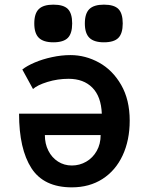

<svg xmlns="http://www.w3.org/2000/svg" viewBox="-20 -802 640 826"><path d="M538 -283Q538 -198.5 507.5 -133.2Q477 -68 420.8 -32Q364.5 4 289 4Q168.5 4 115.2 -78.5Q62 -161 62 -313H418Q415 -387 377.2 -425Q339.5 -463 275 -463Q228 -463 184.2 -449.5Q140.5 -436 122 -419L76 -503Q95.5 -518.5 129.2 -533Q163 -547.5 203.8 -556.2Q244.5 -565 283 -565Q347.5 -565 406 -532.8Q464.5 -500.5 501.2 -436.8Q538 -373 538 -283ZM289 -90Q322.5 -90 351 -106.5Q379.5 -123 396.2 -152.8Q413 -182.5 413 -221H173Q173 -183.5 188 -153.8Q203 -124 229.5 -107Q256 -90 289 -90ZM127.5 -701Q127.5 -744 147 -763Q166.5 -782 209.5 -782Q253.5 -782 272 -763.2Q290.5 -744.5 290.5 -701Q290.5 -658 271.8 -639Q253 -620 209.5 -620Q167 -620 147.2 -639.2Q127.5 -658.5 127.5 -701ZM345 -701Q345 -744 364.5 -763Q384 -782 427 -782Q471 -782 489.5 -763.2Q508 -744.5 508 -701Q508 -658 489.2 -639Q470.5 -620 427 -620Q384.5 -620 364.8 -639.2Q345 -658.5 345 -701Z"/></svg>

Font: JuliaMono
Style: Bold
Weight: 700
Monospace: yes
Designer: cormullion
Foundry: corm
Version: Version 0.055; ttfautohint (v1.8.4)